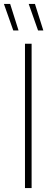

<svg xmlns="http://www.w3.org/2000/svg" viewBox="-46 -964 264 984"><path d="M82 0V-740H116V0ZM149 -808 101 -944H133L176 -808ZM22 -808 -26 -944H6L49 -808Z"/></svg>

Font: Encode Sans Cnd Th
Style: Regular
Weight: 100
Width: 3
Designer: Multiple Designers
Foundry: Impallari Type
Version: Version 3.002; ttfautohint (v1.8.3) -l 8 -r 50 -G 200 -x 14 